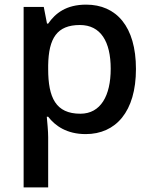

<svg xmlns="http://www.w3.org/2000/svg" viewBox="-20 -569 660 829"><path d="M352 -549C266 -549 219 -512 188 -467H183L169 -539H82V240H188V23C188 -4 184 -42 182 -65H188C218 -26 268 10 350 10C480 10 567 -87 567 -271C567 -455 482 -549 352 -549ZM325 -461C415 -461 458 -389 458 -272C458 -156 415 -78 327 -78C221 -78 188 -147 188 -271V-287C190 -404 226 -461 325 -461Z"/></svg>

Font: Noto Sans Georgian Medium
Style: Regular
Weight: 500
Designer: Monotype Design Team, Akaki Razmadze
Foundry: Google LLC
Version: Version 2.005